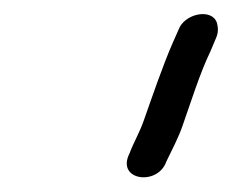

<svg xmlns="http://www.w3.org/2000/svg" viewBox="-20 -696 326 270"><path d="M214 -469C221 -484 231 -502 237 -520C248 -551 261 -593 276 -624L284 -643C287 -650 287 -657 285 -664C278 -685 239 -677 231 -654L223 -636C209 -604 194 -560 182 -526C176 -509 168 -496 162 -480C143 -442 202 -434 214 -469Z"/></svg>

Font: Electronic
Style: It
Weight: 400
Version: Version 1.011